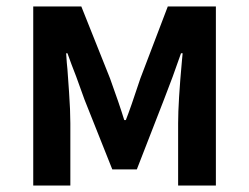

<svg xmlns="http://www.w3.org/2000/svg" viewBox="-20 -575 771 595"><path d="M83 -555H232L321 -332Q350 -252 365 -203H370Q384 -238 415 -332L500 -555H649V0H532V-193Q532 -259 544 -389L546 -410H541L515 -337L488 -266L404 -50H328L242 -266L216 -338Q201 -376 189 -410H185Q187 -376 189 -360Q190 -346 194 -289.5Q198 -233 198 -193V0H83Z"/></svg>

Font: Merged Yaku Han JP SemiBold
Style: Regular
Weight: 600
Designer: Ryoko NISHIZUKA 西塚涼子 (kana, bopomofo & ideographs); Paul D. Hunt (Latin, Greek & Cyrillic); Sandoll Communications 산돌커뮤니
Foundry: Adobe
Version: Version 2.004